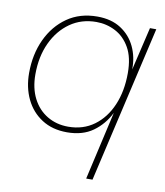

<svg xmlns="http://www.w3.org/2000/svg" viewBox="-80 -576 718 837"><g transform="rotate(10 279.0 -158.0)"><path d="M358 194 427 -109Q401 -56 355 -23Q309 10 240 10Q175 10 128.5 -20Q82 -50 57.5 -101Q33 -152 33 -216Q33 -299 64 -365.5Q95 -432 151 -471Q207 -510 284 -510Q346 -510 388.5 -482.5Q431 -455 452.5 -409.5Q474 -364 473 -309L518 -500H546L386 194ZM241 -15Q307 -15 355.5 -50.5Q404 -86 430.5 -148Q457 -210 457 -290Q457 -359 432.5 -402Q408 -445 368.5 -465.5Q329 -486 284 -486Q218 -486 168 -451Q118 -416 89.5 -355Q61 -294 61 -215Q61 -154 84 -109Q107 -64 148 -39.5Q189 -15 241 -15Z"/></g></svg>

Font: Prodigy Sans ExtraLight
Style: Italic
Weight: 200
Italic angle: -13°
Designer: Wei Huang
Foundry: Wei Huang
Version: Version 1.003; ttfautohint (v1.8.3)